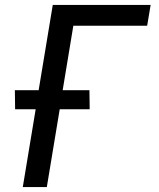

<svg xmlns="http://www.w3.org/2000/svg" viewBox="-20 -755 640 775"><path d="M72 0 124 -314H41L40 -391H136L193 -735H588L574 -651H276L233 -391H341L342 -314H221L169 0Z"/></svg>

Font: Iosevka Custom Medium Oblique
Style: Regular
Weight: 500
Italic angle: -9°
Designer: Belleve Invis
Foundry: Belleve Invis
Version: Version 27.0.1